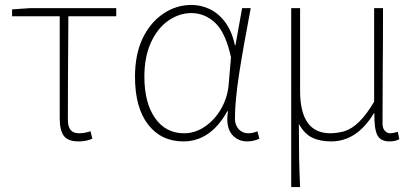

<svg xmlns="http://www.w3.org/2000/svg" viewBox="-20 -560 1687 778"><path d="M222 -81V-494H29V-522L101 -527H451V-494H257Q255 -212 255 -75Q255 -47 266 -33.5Q277 -20 301 -20Q321 -20 347 -28L354 2Q330 13 298 13Q256 13 239 -9Q222 -31 222 -81Z M527 -249Q527 -341 559 -407Q591 -471 643 -505.5Q695 -540 756 -540Q793 -540 828 -524Q865 -507 892.5 -470Q920 -433 932 -376H934L961 -527H996Q966 -371 949 -261Q932 -151 932 -79Q932 -53 947.5 -36.5Q963 -20 985 -20Q1005 -20 1023 -28L1031 2Q1007 13 982 13Q947 13 924 -10.5Q901 -34 901 -77Q901 -91 904 -109H901Q833 13 723 13Q633 13 580 -55.5Q527 -124 527 -249ZM907 -222 916 -328Q894 -428 852 -467.5Q810 -507 755 -507Q707 -507 663 -477Q618 -446 591.5 -387.5Q565 -329 565 -249Q565 -144 608 -82Q651 -20 726 -20Q771 -20 811 -47.5Q851 -75 877 -121Q903 -167 907 -222Z M1160 -527H1196V-192Q1196 -20 1318 -20Q1345 -20 1375 -28Q1437 -47 1496 -148V-527H1532Q1532 -371 1531 -293L1530 -59Q1530 -41 1539 -30.5Q1548 -20 1561 -20Q1573 -20 1592 -26L1598 4Q1582 13 1558 13Q1522 13 1509 -12.5Q1496 -38 1497 -101H1495Q1426 13 1322 13Q1276 13 1244.5 -2.5Q1213 -18 1191 -58Q1191 20 1192 77Q1193 134 1196 198H1160Z"/></svg>

Font: Merged Yaku Han JP Thin
Style: Regular
Weight: 250
Designer: Ryoko NISHIZUKA 西塚涼子 (kana, bopomofo & ideographs); Paul D. Hunt (Latin, Greek & Cyrillic); Sandoll Communications 산돌커뮤니
Foundry: Adobe
Version: Version 2.004